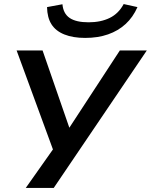

<svg xmlns="http://www.w3.org/2000/svg" viewBox="-20 -747 744 947"><path d="M107 180 251 -24 258 36 62 -498H190L322 -117L571 -498H704L245 180ZM400 -560Q340 -560 297.5 -577Q255 -594 234 -627Q213 -660 212 -712L288 -726Q292 -680 323.5 -658.5Q355 -637 417 -637Q477 -637 521 -658.5Q565 -680 590 -727L658 -712Q636 -662 599.5 -628.5Q563 -595 513 -577.5Q463 -560 400 -560Z"/></svg>

Font: Nunito Sans 7pt Expanded SemiBold
Style: Italic
Weight: 600
Width: 7
Italic angle: -9°
Designer: Vernon Adams
Foundry: Vernon Adams
Version: Version 3.101;gftools[0.9.27]